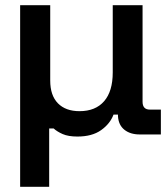

<svg xmlns="http://www.w3.org/2000/svg" viewBox="-20 -514 639 734"><path d="M57 200V-494H172V-206Q172 -149 201.5 -119Q231 -89 284 -89Q345 -89 378 -127Q411 -165 411 -237V-494H525V-125Q525 -95 553 -95H595V0H514Q478 0 455.5 -18Q433 -36 431 -70V-76H414Q401 -41 366.5 -16.5Q332 8 276 8Q241 8 219.5 -1.5Q198 -11 185 -23H168V200Z"/></svg>

Font: Space Grotesk Frontify SemiBold
Style: Regular
Weight: 600
Designer: Florian Karsten
Version: Version 2.000